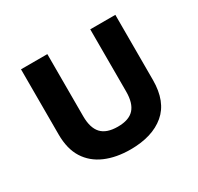

<svg xmlns="http://www.w3.org/2000/svg" viewBox="-117 -645 829 802"><g transform="rotate(-30 297.5 -244.5)"><path d="M300 15Q231 15 179 -7.5Q127 -30 98.5 -75Q70 -120 70 -190V-504H197V-204Q197 -148 222 -121Q247 -94 301 -94Q355 -94 379.5 -121Q404 -148 404 -204V-504H525V-190Q525 -86 465 -35.5Q405 15 300 15Z"/></g></svg>

Font: Maven Pro SemiBold
Style: Regular
Weight: 600
Designer: Joe Prince
Foundry: Joe Prince
Version: Version 2.103